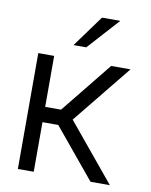

<svg xmlns="http://www.w3.org/2000/svg" viewBox="-80 -756 643 816"><g transform="rotate(10 241.5 -348.0)"><path d="M373 -695.5 250 -559.5H195L294 -695.5ZM53.5 -500H122V-280H190.5L368 -500H451.5L246.5 -247L450.5 0H367L190 -214H122V0H53.5Z"/></g></svg>

Font: Overused Grotesk Book
Style: Regular
Weight: 375
Version: Version 0.004